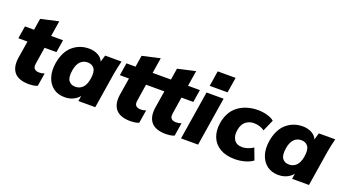

<svg xmlns="http://www.w3.org/2000/svg" viewBox="-55 -1305 3396 1881"><g transform="rotate(20 1643.0 -364.5)"><path d="M275 11Q165 11 119.5 -43.5Q74 -98 89 -197L118 -377H23L44 -508H139L158 -628L343 -670L317 -508H441L420 -377H296L269 -204Q262 -162 280 -146.5Q298 -131 328 -131Q344 -131 355.5 -133Q367 -135 383 -141L361 -4Q338 5 316 8Q294 11 275 11Z M644 11Q574 11 526 -25Q478 -61 457 -124.5Q436 -188 449 -272Q470 -396 541 -457.5Q612 -519 710 -519Q764 -519 805 -496.5Q846 -474 859 -437L880 -508H1051Q1042 -474 1034.5 -439Q1027 -404 1021 -370L962 0H786L795 -56Q770 -25 731.5 -7Q693 11 644 11ZM709 -121Q753 -121 783.5 -151Q814 -181 825 -246Q837 -322 813 -354.5Q789 -387 743 -387Q699 -387 668.5 -357Q638 -327 627 -262Q615 -186 638.5 -153.5Q662 -121 709 -121Z M1333 11Q1223 11 1177.5 -43.5Q1132 -98 1147 -197L1176 -377H1081L1102 -508H1197L1216 -628L1401 -670L1375 -508H1499L1478 -377H1354L1327 -204Q1320 -162 1338 -146.5Q1356 -131 1386 -131Q1402 -131 1413.5 -133Q1425 -135 1441 -141L1419 -4Q1396 5 1374 8Q1352 11 1333 11Z M1702 11Q1592 11 1546.5 -43.5Q1501 -98 1516 -197L1545 -377H1450L1471 -508H1566L1585 -628L1770 -670L1744 -508H1868L1847 -377H1723L1696 -204Q1689 -162 1707 -146.5Q1725 -131 1755 -131Q1771 -131 1782.5 -133Q1794 -135 1810 -141L1788 -4Q1765 5 1743 8Q1721 11 1702 11Z M1944 -580 1969 -740H2156L2130 -580ZM1856 0 1937 -508H2115L2034 0Z M2418 11Q2326 11 2264.5 -25Q2203 -61 2177 -125Q2151 -189 2164 -272Q2184 -395 2267.5 -457Q2351 -519 2474 -519Q2519 -519 2566 -506.5Q2613 -494 2641 -470L2588 -350Q2567 -367 2536.5 -376Q2506 -385 2478 -385Q2429 -385 2392.5 -356Q2356 -327 2346 -263Q2336 -203 2362 -163.5Q2388 -124 2449 -124Q2474 -124 2504 -134Q2534 -144 2561 -162L2606 -43Q2577 -19 2525.5 -4Q2474 11 2418 11Z M2872 11Q2802 11 2754 -25Q2706 -61 2685 -124.5Q2664 -188 2677 -272Q2698 -396 2769 -457.5Q2840 -519 2938 -519Q2992 -519 3033 -496.5Q3074 -474 3087 -437L3108 -508H3279Q3270 -474 3262.5 -439Q3255 -404 3249 -370L3190 0H3014L3023 -56Q2998 -25 2959.5 -7Q2921 11 2872 11ZM2937 -121Q2981 -121 3011.5 -151Q3042 -181 3053 -246Q3065 -322 3041 -354.5Q3017 -387 2971 -387Q2927 -387 2896.5 -357Q2866 -327 2855 -262Q2843 -186 2866.5 -153.5Q2890 -121 2937 -121Z"/></g></svg>

Font: Winston ExtraBold
Style: Italic
Weight: 800
Italic angle: -9°
Designer: Original fonts by Vernon Adams / Changes by Cristiano Sobral
Foundry: Original fonts by Vernon Adams / Changes by Cristiano Sobral
Version: Version 2.503;July 17, 2020;FontCreator 13.0.0.2655 64-bit